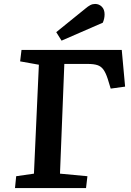

<svg xmlns="http://www.w3.org/2000/svg" viewBox="-20 -953 663 973"><path d="M62 -60 152 -73 177 -625 82 -642 89 -700H597L614 -514L541 -504L526 -553Q516 -584 504 -600.5Q492 -617 473.5 -623Q455 -629 425 -629H306L284 -73L423 -60L416 0H56ZM412 -909Q426 -921 437.5 -927Q449 -933 462 -933Q482 -933 496 -919Q510 -905 510 -880Q510 -859 501 -838L292 -747L265 -790Z"/></svg>

Font: Literata 7pt SemiBold
Style: Italic
Weight: 600
Italic angle: -2°
Designer: Latin by Veronika Burian and Jose Scaglione. Greek by Irene Vlachou. Cyrillic by Vera Evstafieva
Foundry: TypeTogether
Version: Version 3.002